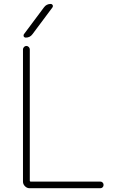

<svg xmlns="http://www.w3.org/2000/svg" viewBox="-20 -992 612 991"><path d="M133.8 -737.3V-58.6Q133.8 -54.7 138.7 -54.7H498Q504.9 -54.7 509.8 -49.8Q514.6 -44.9 514.6 -37.6Q514.6 -30.3 509.8 -25.4Q504.9 -20.5 498 -20.5H132.8Q119.1 -20.5 108.9 -30.8Q98.6 -41 98.6 -54.7V-737.3Q98.6 -744.1 104 -749.5Q109.4 -754.9 116.2 -754.9Q123 -754.9 128.4 -749.5Q133.8 -744.1 133.8 -737.3ZM147.5 -815.4Q134.8 -797.9 113.3 -797.9Q106.4 -797.9 102.5 -803.7Q101.6 -806.6 101.6 -808.6Q101.6 -812.5 103.5 -815.4L207 -954.1Q219.7 -971.7 242.2 -971.7Q248 -971.7 252 -965.8Q252.9 -962.9 252.9 -960.9Q252.9 -957 251 -954.1Z"/></svg>

Font: Gen Jyuu Gothic ExtraLight
Style: Regular
Weight: 100
Designer: [Source Han Sans]
Ryoko NISHIZUKA  (kana & ideographs); Paul D. Hunt (Latin, Greek & Cyrillic); Wenlong ZHANG  (bopomofo
Version: Version 1.002.20150607